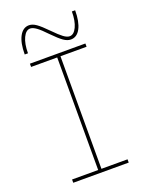

<svg xmlns="http://www.w3.org/2000/svg" viewBox="-171 -1023 843 1106"><g transform="rotate(-20 250.0 -470.0)"><path d="M80 0V-20H240V-710H80V-730H420V-710H260V-20H420V0ZM350 -780Q329 -780 306 -796Q283 -812 243 -853Q209 -889 187.5 -904.5Q166 -920 150 -920Q124 -920 107 -884Q90 -848 90 -790H70Q70 -861 91.5 -900.5Q113 -940 150 -940Q171 -940 194 -924Q217 -908 257 -867Q292 -831 313 -815.5Q334 -800 350 -800Q376 -800 393 -836Q410 -872 410 -930H430Q430 -860 409 -820Q388 -780 350 -780Z"/></g></svg>

Font: M PLUS 1 Code Thin
Style: Regular
Weight: 250
Designer: Coji Morishita
Foundry: UNDERFOREST DESIGN
Version: Version 1.002